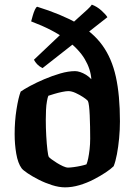

<svg xmlns="http://www.w3.org/2000/svg" viewBox="-20 -806 579 826"><path d="M260 0Q234 0 204 -9.5Q174 -19 146.5 -33Q119 -47 99 -60.5Q79 -74 73 -82Q57 -104 50 -144.5Q43 -185 43 -229Q43 -285 51 -335.5Q59 -386 69 -412Q83 -422 110 -436.5Q137 -451 171 -465.5Q205 -480 239.5 -490Q274 -500 303 -500Q313 -500 325 -496Q337 -492 349.5 -484.5Q362 -477 373 -465Q370 -509 344.5 -552Q319 -595 264 -636.5Q209 -678 114 -714Q117 -725 121 -739Q125 -753 130 -764Q135 -775 140 -777Q243 -745 311.5 -706Q380 -667 420.5 -611Q461 -555 478.5 -475.5Q496 -396 496 -284Q496 -248 492.5 -211Q489 -174 483 -142.5Q477 -111 469 -91Q457 -79 434.5 -64Q412 -49 383 -34Q354 -19 322 -9.5Q290 0 260 0ZM273 -85Q281 -85 296.5 -87Q312 -89 328 -92.5Q344 -96 352 -99Q356 -108 359.5 -125Q363 -142 365.5 -164Q368 -186 368 -210Q368 -234 367.5 -260.5Q367 -287 366 -310Q365 -333 363 -349.5Q361 -366 358 -372Q353 -378 338 -388Q323 -398 305.5 -406Q288 -414 274 -414Q264 -414 247 -410.5Q230 -407 213.5 -402Q197 -397 188 -394Q185 -387 182 -370.5Q179 -354 178 -333.5Q177 -313 177 -291Q177 -256 179 -221Q181 -186 184 -161Q187 -136 190 -131Q192 -128 202 -120.5Q212 -113 225 -105Q238 -97 251 -91Q264 -85 273 -85ZM163 -513Q149 -520 140 -529.5Q131 -539 126 -549L278 -693Q299 -714 320 -732.5Q341 -751 356 -765Q371 -779 375 -786Q397 -778 416 -761Q435 -744 442 -732Z"/></svg>

Font: Texturina 12pt
Style: Bold
Weight: 700
Designer: Guillermo Torres Carreño
Foundry: Omnibus-Type
Version: Version 1.002